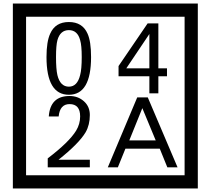

<svg xmlns="http://www.w3.org/2000/svg" viewBox="-20 -980 1195 1090"><path d="M1103 90H53V-960H1103ZM1028 15V-885H128V15ZM497 -656Q497 -442 371 -442Q244 -442 244 -656Q244 -744 265 -789Q294 -855 371 -855Q448 -855 477 -789Q497 -745 497 -656ZM444 -656Q444 -723 435 -752Q420 -809 371 -809Q322 -809 306 -752Q298 -723 298 -656Q298 -587 306 -553Q322 -488 371 -488Q419 -488 435 -554Q444 -587 444 -656ZM928 -547H879V-450H828V-547H653V-605L818 -847H879V-592H928ZM828 -592V-787L697 -592ZM490 -30H251V-81Q372 -173 412 -238Q435 -276 435 -319Q435 -389 375 -389Q320 -389 313 -319H257Q265 -435 375 -435Q423 -435 456.5 -405Q490 -375 490 -327Q490 -271 466 -229Q428 -165 312 -73H490ZM988 -30H930L887 -136H692L649 -30H592L759 -427H819ZM864 -183 788 -366 714 -183Z"/></svg>

Font: Unicode BMP Fallback SIL
Style: Regular
Weight: 400
Foundry: NRSI, SIL International
Version: Version 5.1 Based on Unicode 5.1